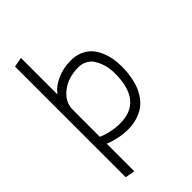

<svg xmlns="http://www.w3.org/2000/svg" viewBox="-261 -778 1049 1049"><g transform="rotate(-45 264.0 -253.0)"><path d="M303.2 -488.8Q244.6 -488.8 194.8 -465.8Q145 -442.9 121.1 -408.2V-690.9L64.9 -680.2V174.8L121.1 185.1V-27.8Q147 -16.6 184.8 -8.3Q222.7 0 258.8 0Q302.2 0 337.4 -12.5Q372.6 -24.9 395 -43.5Q417.5 -62 434.1 -88.9Q450.7 -115.7 458.7 -139.4Q466.8 -163.1 471.4 -191.4Q476.1 -219.7 477.1 -235.4Q478 -251 478 -267.1Q478 -299.8 472.7 -330.1Q467.3 -360.4 454.6 -389.9Q441.9 -419.4 422.4 -440.9Q402.8 -462.4 372.3 -475.6Q341.8 -488.8 303.2 -488.8ZM251 -54.2Q212.9 -54.2 176.3 -63.2Q139.6 -72.3 121.1 -81.1V-290Q121.1 -350.1 174.3 -391.6Q227.5 -433.1 307.1 -433.1Q334 -433.1 355.5 -421.6Q377 -410.2 389.4 -392.6Q401.9 -375 410.4 -351.8Q418.9 -328.6 421.9 -307.9Q424.8 -287.1 424.8 -267.1Q424.8 -54.2 251 -54.2Z"/></g></svg>

Font: Comic Neue Angular
Style: Regular
Weight: 400
Designer: Craig Rozynski
Foundry: Craig Rozynski
Version: Version 2.003